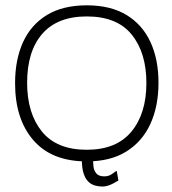

<svg xmlns="http://www.w3.org/2000/svg" viewBox="-20 -593 647 722"><path d="M306.5 14Q174.7 14 105.7 -65.5Q36.7 -145 36.7 -280Q36.7 -368.8 66.6 -434.4Q96.5 -500 156.4 -536.5Q216.3 -573 306.5 -573Q395.5 -573 455.3 -536.9Q515.2 -500.8 545.6 -435.3Q576 -369.8 576 -281.7Q576 -193.8 545.6 -127.3Q515.2 -60.8 455.3 -23.4Q395.5 14 306.5 14ZM365 108.5Q350.5 108.5 336.5 104.4Q322.5 100.3 311.5 89.4Q300.5 78.5 294.2 58.5Q287.8 38.5 287.8 6.8V-18.2H330V5Q330 16.7 331.4 32.2Q332.8 47.7 342 58.9Q351.2 70.2 372.3 70.2Q390 70.2 402.9 60.1Q415.8 50 419 50L425.3 85.8Q424.8 85.8 419.3 89.2Q413.8 92.5 405 97.2Q396.2 101.8 385.8 105.2Q375.3 108.5 365 108.5ZM306.2 -29.8Q417.7 -29.8 474.1 -98Q530.5 -166.2 530.5 -280.8Q530.5 -394.7 475.3 -462.9Q420.2 -531.2 306.2 -531.2Q196 -531.2 139 -465.8Q82 -400.3 82 -281.7Q82 -167 137.6 -98.4Q193.2 -29.8 306.2 -29.8Z"/></svg>

Font: Darker Grotesque Light
Style: Regular
Weight: 300
Designer: Gabriel Lam
Foundry: TypeRant
Version: Version 1.000;gftools[0.9.28]